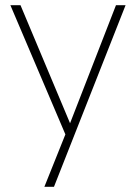

<svg xmlns="http://www.w3.org/2000/svg" viewBox="-20 -520 526 740"><path d="M427 -500H464L188 200H151L232 -2L20 -500H59L250 -45Z"/></svg>

Font: Albert Sans ExtraLight
Style: Regular
Weight: 250
Designer: Andreas Rasmussen
Foundry: a.Foundry
Version: Version 1.025